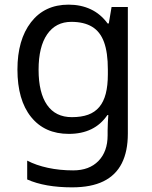

<svg xmlns="http://www.w3.org/2000/svg" viewBox="-20 -566 655 826"><path d="M275 -546Q328 -546 370.5 -526Q413 -506 443 -465H448L460 -536H530V9Q530 85 504 136.5Q478 188 425 214Q372 240 290 240Q232 240 183.5 231.5Q135 223 97 206V125Q135 145 186 156Q237 167 295 167Q364 167 403.5 126.5Q443 86 443 16V-5Q443 -17 444 -39.5Q445 -62 446 -71H442Q414 -30 372.5 -10Q331 10 276 10Q172 10 113.5 -63Q55 -136 55 -267Q55 -395 113.5 -470.5Q172 -546 275 -546ZM287 -472Q220 -472 183 -418.5Q146 -365 146 -266Q146 -167 182.5 -114.5Q219 -62 289 -62Q330 -62 359 -72.5Q388 -83 407 -105.5Q426 -128 435 -163Q444 -198 444 -246V-267Q444 -340 427.5 -385Q411 -430 376 -451Q341 -472 287 -472Z"/></svg>

Font: ltamil05
Style: Book
Weight: 400
Designer: Jelle Bosma - Monotype Design Team
Foundry: Monotype Imaging Inc.
Version: Version 2.003